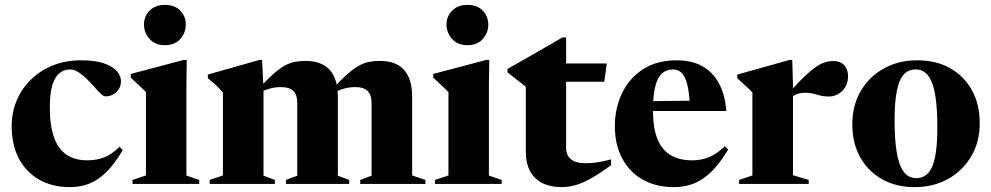

<svg xmlns="http://www.w3.org/2000/svg" viewBox="-20 -755 4069 788"><path d="M311.5 -507.5Q372 -507.5 408.2 -494.5Q444.5 -481.5 460.5 -462Q476.5 -442.5 476.5 -421.5Q476.5 -403 467.5 -389Q458.5 -375 444 -367.2Q429.5 -359.5 413 -359.5Q405 -359.5 393.2 -370.8Q381.5 -382 367 -398.5Q352.5 -415 336 -431.2Q319.5 -447.5 302 -458.8Q284.5 -470 267.5 -470Q243.5 -470 224.8 -455.2Q206 -440.5 195.2 -406.8Q184.5 -373 184.5 -315.5Q184.5 -237.5 202.5 -189.2Q220.5 -141 254.8 -119Q289 -97 337.5 -97Q377 -97 408 -109.2Q439 -121.5 470.5 -152.5L484 -139.5Q450.5 -82.5 417 -49.2Q383.5 -16 346.8 -1.5Q310 13 267 13Q195.5 13 141.8 -17.2Q88 -47.5 58 -103.5Q28 -159.5 28 -237Q28 -295 49.2 -344.2Q70.5 -393.5 108.8 -430.2Q147 -467 198.8 -487.2Q250.5 -507.5 311.5 -507.5Z M657 -569.5Q617.5 -569.5 594.2 -594.8Q571 -620 571 -654.5Q571 -688 594.2 -711.5Q617.5 -735 657 -735Q697 -735 719.8 -711.5Q742.5 -688 742.5 -654.5Q742.5 -620 719.8 -594.8Q697 -569.5 657 -569.5ZM746.5 -509 745 -404.5V-34.5L797.5 -16.5V0H524V-16.5L579 -35V-377Q573 -383.5 564 -392Q555 -400.5 543.2 -411.5Q531.5 -422.5 516.5 -436.5V-451.5L734 -509Z M1061.5 -395V-34L1108 -16.5V0H840.5V-16.5L895 -35V-375Q886 -386 870.8 -401Q855.5 -416 833 -434V-449L1044.5 -509H1055.5ZM1366.5 -361V-34L1413 -16.5V0H1153.5V-16.5L1200 -34V-331Q1200 -355 1192.8 -369.8Q1185.5 -384.5 1170.2 -391Q1155 -397.5 1132 -397.5Q1109 -397.5 1086.5 -391.2Q1064 -385 1043.5 -373.5L1037.5 -386.5Q1073.5 -426 1099.8 -449.5Q1126 -473 1147.5 -485Q1169 -497 1189.5 -501Q1210 -505 1235 -505Q1278.5 -505 1307.8 -488.2Q1337 -471.5 1351.8 -439.5Q1366.5 -407.5 1366.5 -361ZM1671.5 -358.5V-35L1726 -16.5V0H1458.5V-16.5L1505 -34V-331Q1505 -355 1497.5 -369.8Q1490 -384.5 1475 -391Q1460 -397.5 1437 -397.5Q1414 -397.5 1391.5 -391.2Q1369 -385 1348.5 -373.5L1342.5 -386.5Q1378 -426 1404.5 -449.5Q1431 -473 1452.2 -485Q1473.5 -497 1494.2 -501Q1515 -505 1540 -505Q1605.5 -505 1638.5 -467.8Q1671.5 -430.5 1671.5 -358.5Z M1898.5 -569.5Q1859 -569.5 1835.8 -594.8Q1812.5 -620 1812.5 -654.5Q1812.5 -688 1835.8 -711.5Q1859 -735 1898.5 -735Q1938.5 -735 1961.2 -711.5Q1984 -688 1984 -654.5Q1984 -620 1961.2 -594.8Q1938.5 -569.5 1898.5 -569.5ZM1988 -509 1986.5 -404.5V-34.5L2039 -16.5V0H1765.5V-16.5L1820.5 -35V-377Q1814.5 -383.5 1805.5 -392Q1796.5 -400.5 1784.8 -411.5Q1773 -422.5 1758 -436.5V-451.5L1975.5 -509Z M2303.5 -149Q2303.5 -117 2323.8 -101Q2344 -85 2384 -85Q2406 -85 2430.8 -88.5Q2455.5 -92 2488 -101V-77Q2439.5 -42 2404.2 -22.2Q2369 -2.5 2340.8 5.2Q2312.5 13 2285 13Q2240.5 13 2207.5 -2.8Q2174.5 -18.5 2156.2 -51.2Q2138 -84 2138 -135V-399L2063 -458V-472Q2070.5 -477 2088.8 -487Q2107 -497 2131.5 -511Q2156 -525 2183.2 -540.8Q2210.5 -556.5 2238 -572.2Q2265.5 -588 2288.5 -601.5H2303.5V-481ZM2239 -419.5V-494.5H2470.5L2460 -419.5Z M2757.5 -507.5Q2820 -507.5 2863.5 -482.8Q2907 -458 2931.5 -411.5Q2956 -365 2961 -299.5H2627.5V-339.5L2888 -342.5L2811.5 -317.5Q2809 -374.5 2800.8 -407.8Q2792.5 -441 2778 -455.5Q2763.5 -470 2742 -470Q2716.5 -470 2698 -454.5Q2679.5 -439 2669.8 -402.2Q2660 -365.5 2660 -301Q2660 -229 2678.5 -184Q2697 -139 2732.8 -118Q2768.5 -97 2820 -97Q2846 -97 2868.2 -102.8Q2890.5 -108.5 2912 -121.2Q2933.5 -134 2955 -155L2968.5 -141.5Q2935 -85.5 2900.8 -51.5Q2866.5 -17.5 2828.8 -2.2Q2791 13 2746 13Q2673.5 13 2619 -17.2Q2564.5 -47.5 2534 -103.8Q2503.5 -160 2503.5 -237.5Q2503.5 -310 2532.5 -371.5Q2561.5 -433 2618.2 -470.2Q2675 -507.5 2757.5 -507.5Z M3400.5 -504.5Q3429.5 -504.5 3445 -487Q3460.5 -469.5 3460.5 -442Q3460.5 -406 3437.5 -382.5Q3414.5 -359 3382 -359Q3361 -359 3346 -363Q3331 -367 3317.2 -370.8Q3303.5 -374.5 3284.5 -374.5Q3270.5 -374.5 3258.8 -371.5Q3247 -368.5 3236.8 -361.8Q3226.5 -355 3215.5 -344.5L3213 -368.5Q3251.5 -412 3279.2 -438.8Q3307 -465.5 3327.8 -479.8Q3348.5 -494 3365.8 -499.2Q3383 -504.5 3400.5 -504.5ZM3234.5 -405V-36L3299 -16.5V0H3013.5V-16.5L3068 -35V-375Q3061.5 -383 3053.8 -390.2Q3046 -397.5 3034.8 -407.5Q3023.5 -417.5 3006 -434V-449L3220.5 -509H3231.5Z M3740.5 -24Q3770.5 -24 3789.8 -45.2Q3809 -66.5 3818 -112.2Q3827 -158 3827 -232Q3827 -311 3818.5 -363.8Q3810 -416.5 3790.2 -443.2Q3770.5 -470 3738.5 -470Q3708 -470 3689 -449Q3670 -428 3660.8 -382Q3651.5 -336 3651.5 -262.5Q3651.5 -183.5 3660.2 -130.5Q3669 -77.5 3688.5 -50.8Q3708 -24 3740.5 -24ZM3734 13Q3657.5 13 3600 -19.5Q3542.5 -52 3510.2 -110Q3478 -168 3478 -244.5Q3478 -322 3512.5 -381.2Q3547 -440.5 3607.5 -474Q3668 -507.5 3744.5 -507.5Q3822 -507.5 3879.5 -475Q3937 -442.5 3969 -384.5Q4001 -326.5 4001 -250Q4001 -172.5 3965.8 -113Q3930.5 -53.5 3870.2 -20.2Q3810 13 3734 13Z"/></svg>

Font: Newsreader 60pt
Style: Bold
Weight: 700
Designer: Hugues Gentile
Foundry: Production Type
Version: Version 1.003